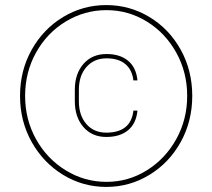

<svg xmlns="http://www.w3.org/2000/svg" viewBox="-20 -727 837 757"><path d="M399 -707Q491 -707 569 -660Q647 -613 692.5 -531Q738 -449 738 -349Q738 -249 692.5 -167Q647 -85 569 -37.5Q491 10 399 10Q307 10 229 -37.5Q151 -85 105 -167Q59 -249 59 -349Q59 -449 105 -531Q151 -613 229 -660Q307 -707 399 -707ZM400 -10Q486 -10 559 -55.5Q632 -101 675 -178.5Q718 -256 718 -349Q718 -442 675 -519.5Q632 -597 559 -642Q486 -687 400 -687Q313 -687 239 -642Q165 -597 122 -519.5Q79 -442 79 -349Q79 -256 122 -178.5Q165 -101 239 -55.5Q313 -10 400 -10ZM399 -187Q343 -187 309 -226Q275 -265 275 -328V-373Q275 -436 309 -475Q343 -514 400 -514Q453 -514 485 -487.5Q517 -461 522 -410H506Q501 -452 474 -474.5Q447 -497 400 -497Q351 -497 321 -463Q291 -429 291 -373V-328Q291 -272 320.5 -238Q350 -204 399 -204Q447 -204 474 -225.5Q501 -247 506 -291H522Q517 -240 485 -213.5Q453 -187 399 -187Z"/></svg>

Font: FreesentationVF
Style: Regular
Weight: 400
Designer: glyphs from Roboto by Christian Robertson / Hangul glyphs from Noto Sans CJK(Source Han Sans) by Jang Soo-young and Kang
Foundry: PT&
Version: Version 2.001;Glyphs 3.3.1 (3343)